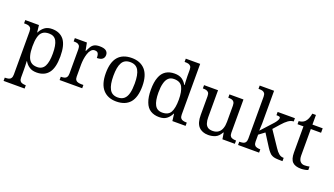

<svg xmlns="http://www.w3.org/2000/svg" viewBox="-81 -1414 4009 2307"><g transform="rotate(20 1924.0 -260.0)"><path d="M287 240H18V198H26C41 198 55 196 68 193C80 190 90 183 97 172C104 162 108 147 108 126V-426C108 -446 104 -461 97 -471C89 -480 79 -487 67 -490C54 -493 41 -494 26 -494H13V-536H188L198 -446H202C217 -477 237 -501 261 -519C285 -537 316 -546 355 -546C421 -546 471 -524 507 -480C542 -435 559 -365 559 -269C559 -172 542 -102 507 -57C472 -12 421 10 355 10C316 10 285 2 261 -15C236 -31 217 -52 202 -78H198C199 -59 200 -38 201 -17C202 5 202 22 202 35V131C202 150 206 165 214 174C221 184 231 190 244 193C256 196 269 198 284 198H287V240ZM339 -54C383 -54 415 -73 434 -110C453 -147 462 -200 462 -270C462 -341 453 -395 434 -430C415 -465 383 -482 338 -482C303 -482 276 -474 257 -459C237 -444 223 -420 215 -389C206 -357 202 -317 202 -269C202 -223 206 -184 215 -152C223 -120 237 -96 257 -79C277 -62 304 -54 339 -54Z M936 0H647V-42H650C665 -42 679 -44 692 -47C704 -50 714 -57 721 -68C728 -78 732 -93 732 -114V-426C732 -446 728 -461 721 -471C713 -480 703 -487 691 -490C678 -493 665 -494 650 -494H647V-536H801L820 -437H825C834 -457 843 -475 853 -492C863 -509 876 -522 893 -532C910 -541 933 -546 962 -546C999 -546 1026 -540 1044 -527C1061 -514 1070 -496 1070 -473C1070 -452 1063 -435 1049 -422C1034 -409 1010 -402 977 -402C977 -421 975 -436 972 -447C969 -458 963 -467 956 -472C948 -477 937 -480 924 -480C905 -480 890 -473 877 -458C864 -443 854 -425 847 -402C840 -379 834 -356 831 -332C828 -307 826 -285 826 -266V-109C826 -90 830 -75 838 -66C845 -56 855 -50 868 -47C880 -44 893 -42 908 -42H936V0Z M1372 10C1300 10 1243 -13 1202 -59C1161 -105 1140 -175 1140 -269C1140 -362 1160 -432 1200 -478C1239 -523 1298 -546 1375 -546C1447 -546 1504 -523 1545 -478C1586 -432 1607 -362 1607 -269C1607 -175 1587 -105 1548 -59C1508 -13 1449 10 1372 10ZM1374 -42C1407 -42 1434 -51 1454 -68C1474 -85 1488 -110 1497 -144C1506 -178 1510 -220 1510 -269C1510 -344 1500 -400 1479 -437C1458 -474 1423 -493 1373 -493C1323 -493 1288 -474 1268 -437C1247 -400 1237 -344 1237 -269C1237 -194 1247 -138 1268 -100C1289 -61 1324 -42 1374 -42Z M1921 10C1877 10 1840 0 1810 -19C1779 -38 1756 -69 1741 -110C1725 -151 1717 -203 1717 -267C1717 -332 1725 -385 1741 -426C1756 -467 1779 -497 1810 -517C1840 -536 1877 -546 1921 -546C1960 -546 1991 -538 2016 -522C2040 -505 2059 -484 2074 -458H2080C2078 -475 2076 -493 2076 -514C2075 -534 2074 -552 2074 -568V-650C2074 -670 2070 -685 2063 -695C2055 -704 2045 -711 2033 -714C2020 -717 2007 -718 1992 -718H1984V-760H2168V-110C2168 -91 2172 -76 2180 -66C2187 -56 2197 -50 2210 -47C2222 -44 2235 -42 2250 -42H2258V0H2089L2078 -90H2074C2059 -59 2040 -35 2016 -17C1992 1 1960 10 1921 10ZM1938 -54C1990 -54 2026 -72 2045 -107C2064 -142 2074 -195 2074 -267C2074 -336 2064 -390 2045 -427C2026 -464 1990 -482 1937 -482C1908 -482 1884 -474 1866 -457C1848 -440 1835 -416 1827 -384C1818 -352 1814 -313 1814 -266C1814 -195 1824 -142 1843 -107C1862 -72 1893 -54 1938 -54Z M2549 10C2496 10 2456 -6 2427 -37C2398 -68 2384 -117 2384 -186V-426C2384 -446 2380 -461 2373 -471C2365 -480 2355 -487 2343 -490C2330 -493 2317 -494 2302 -494H2299V-536H2478V-191C2478 -162 2481 -138 2488 -117C2494 -96 2505 -81 2520 -70C2535 -59 2556 -54 2583 -54C2612 -54 2636 -61 2655 -75C2674 -88 2687 -107 2696 -132C2705 -156 2709 -184 2709 -216V-422C2709 -443 2705 -459 2698 -469C2691 -479 2681 -486 2669 -489C2656 -492 2642 -494 2627 -494H2624V-536H2803V-109C2803 -90 2807 -75 2815 -66C2822 -56 2832 -50 2845 -47C2857 -44 2870 -42 2885 -42H2888V0H2729L2716 -81H2711C2690 -44 2666 -19 2639 -8C2612 4 2582 10 2549 10Z M3198 0H2929V-42H2937C2952 -42 2966 -44 2979 -47C2991 -50 3001 -57 3008 -68C3015 -78 3019 -93 3019 -114V-650C3019 -670 3015 -685 3008 -695C3000 -704 2990 -711 2978 -714C2965 -717 2952 -718 2937 -718H2929V-760H3113V-374C3113 -365 3113 -354 3113 -340C3112 -326 3112 -312 3111 -298C3110 -284 3110 -272 3110 -263C3109 -253 3109 -248 3109 -248L3234 -385C3249 -401 3260 -414 3268 -426C3275 -437 3281 -446 3284 -454C3287 -461 3289 -468 3289 -474C3289 -483 3285 -488 3277 -491C3269 -493 3257 -494 3240 -494V-536H3461V-494C3450 -494 3438 -492 3427 -488C3416 -484 3404 -478 3393 -470C3382 -462 3370 -452 3358 -441C3346 -429 3333 -416 3320 -401L3250 -322L3383 -124C3400 -97 3418 -77 3435 -63C3452 -49 3471 -42 3494 -42H3497V0H3483C3454 0 3430 -1 3411 -3C3392 -5 3376 -9 3363 -16C3350 -22 3337 -31 3326 -45C3314 -58 3301 -75 3287 -97L3187 -254L3113 -199V-109C3113 -90 3117 -75 3125 -66C3132 -56 3142 -50 3155 -47C3167 -44 3180 -42 3195 -42H3198V0Z M3736 10C3685 10 3649 -2 3626 -25C3603 -48 3591 -88 3591 -145V-479H3515V-519C3527 -519 3540 -522 3555 -527C3570 -532 3582 -540 3593 -551C3604 -563 3614 -578 3621 -595C3628 -612 3634 -634 3639 -659H3685V-536H3816V-479H3685V-142C3685 -108 3692 -83 3706 -67C3720 -51 3738 -43 3761 -43C3773 -43 3784 -44 3794 -45C3804 -46 3814 -48 3825 -50V-6C3816 -2 3803 2 3786 5C3769 8 3752 10 3736 10Z"/></g></svg>

Font: NameLogos Serif
Style: Regular
Weight: 500
Version: Version 0.1